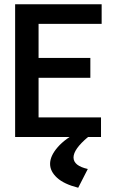

<svg xmlns="http://www.w3.org/2000/svg" viewBox="-20 -643 540 901"><path d="M51 0V-623H457V-531H161V-371H404V-278H161V-92H454V0ZM392 150 347 238Q280 221 247.5 191Q215 161 215 126Q215 89 250.5 48Q286 7 353 -27L393 0Q325 57 325 96Q325 135 392 150Z"/></svg>

Font: Ligconsolata
Style: Bold
Weight: 700
Monospace: yes
Designer: Raph Levien, Cyreal, Brenton Simpson
Foundry: Raph Levien, Cyreal, Google
Version: Version 3.001; ttfautohint (v1.8.2.53-6de2)